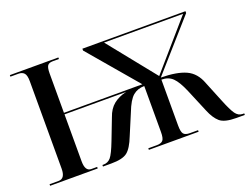

<svg xmlns="http://www.w3.org/2000/svg" viewBox="-109 -939 1510 1164"><g transform="rotate(-20 646.5 -357.0)"><path d="M36 0H343V-10H305Q266 -10 266 -74V-377H663Q614 -366 580.5 -339Q547 -312 530 -262L478 -127Q450 -54 431.5 -32Q413 -10 384 -10H377V0H431Q504 0 534.5 -24Q565 -48 592 -117L648 -250Q676 -323 706 -348Q736 -373 779 -373V-77Q779 -36 767.5 -23Q756 -10 728 -10H673V0H994V-10H942Q912 -10 901 -23.5Q890 -37 890 -78V-374Q935 -374 962.5 -347Q990 -320 1018 -254L1080 -106Q1102 -52 1132 -26Q1162 0 1238 0H1292V-10H1282Q1254 -10 1235.5 -36Q1217 -62 1189 -132L1136 -262Q1110 -333 1052 -359.5Q994 -386 891 -387L1169 -702V-714H504V-702L772 -387H266V-641Q266 -677 275 -690.5Q284 -704 309 -704H349V-714H36V-704H88Q112 -704 124.5 -690Q137 -676 137 -638V-74Q137 -10 95 -10H36ZM885 -399 640 -704H1150Z"/></g></svg>

Font: Noto Serif Display Semi
Style: Regular
Weight: 600
Designer: Monotype Design Team
Foundry: Monotype Imaging Inc.
Version: Version 1.900